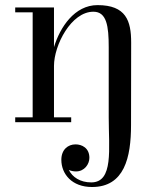

<svg xmlns="http://www.w3.org/2000/svg" viewBox="-20 -490 652 770"><path d="M41 -19.5V0H265.5V-19.5H196.5V-225.5C196.5 -309 265.5 -443 354.5 -443C408 -443 416 -385 416 -301V-20C416 107 436 241.5 346 241.5C301.5 241.5 270.5 220.5 256 191.5C264.5 195.5 275 197.5 285 197.5C318.5 197.5 338.5 168.5 338.5 143C338.5 103 308 89 283 89C252.5 89 226 110 226 151C226 207.5 268 260 349 260C479 260 505.5 141.5 505.5 11.5L506 -319.5C506 -406.5 485.5 -469.5 371 -469.5C279 -469.5 220.5 -380.5 196.5 -301V-460H41V-440.5H111V-19.5Z"/></svg>

Font: Bodoni* 11
Style: Regular
Weight: 400
Version: Version 2.3